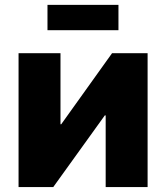

<svg xmlns="http://www.w3.org/2000/svg" viewBox="-20 -758 673 778"><path d="M578.1 0H408.2V-290.5H404.8L195.8 0H55.2V-542.5H225.1V-254.4H228L434.1 -542.5H578.1ZM460 -738.3V-635.7H172.4V-738.3Z"/></svg>

Font: Inter 16pt ExtraBold
Style: Regular
Weight: 800
Version: Version 4.001;git-66647c0bb